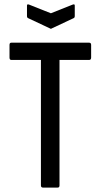

<svg xmlns="http://www.w3.org/2000/svg" viewBox="-20 -848 454 868"><path d="M174 0Q165 0 165 -10V-577H31Q23 -577 23 -588V-645Q23 -655 31 -655H383Q392 -655 392 -645V-588Q392 -577 383 -577H249V-10Q249 0 241 0ZM205 -720 107 -766Q102 -768 102 -776V-823Q102 -831 112 -827L210 -788L308 -827Q318 -831 318 -823V-776Q318 -768 313 -766L215 -720Q210 -716 205 -720Z"/></svg>

Font: Sofia Sans Condensed Medium
Style: Regular
Weight: 500
Designer: Botio Nikoltchev, Ani Petrova
Foundry: lettersoup
Version: Version 4.101; ttfautohint (v1.8.4.7-5d5b)